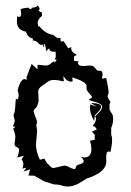

<svg xmlns="http://www.w3.org/2000/svg" viewBox="-20 -678 484 709"><path d="M327.6 -231Q312 -259.8 312 -280.3L313.5 -292.5L338.4 -283.7L315.4 -297.4Q353.5 -297.4 353.5 -284.2Q353.5 -272.9 330.1 -252.4ZM257.3 -53.7Q262.2 -68.4 267.6 -69.3Q272.9 -70.3 277.8 -72.3Q282.7 -74.2 285.9 -76.9Q289.1 -79.6 289.1 -83Q289.1 -89.4 279.3 -98.1L291.5 -96.7Q317.4 -96.7 317.4 -127Q317.4 -141.1 312.5 -158.7L329.6 -161.6L330.1 -180.2L319.3 -191.9L337.4 -199.7Q333 -210.4 322.3 -213.4Q334.5 -227.5 334.5 -238.8Q334.5 -244.6 331.1 -248.5Q357.4 -271 357.4 -284.2Q357.4 -296.4 316.9 -305.7Q309.1 -307.1 309.1 -310.1Q309.1 -312.5 314.2 -314.2Q319.3 -315.9 319.3 -319.8Q319.3 -322.3 316.2 -325.7Q313 -329.1 309.3 -333.3Q305.7 -337.4 302.5 -342.3Q299.3 -347.2 299.3 -353L299.8 -359.9Q299.8 -376.5 246.1 -392.1L248.5 -382.3Q248.5 -376.5 242.7 -376.5Q236.3 -376.5 225.6 -382.3L213.9 -397L215.8 -377.4Q193.4 -382.8 177.7 -382.8Q165 -382.8 154.5 -374.8Q144 -366.7 136.7 -362.1Q129.4 -357.4 125.2 -351.8Q121.1 -346.2 121.1 -341.3L122.6 -303.7Q117.2 -284.2 113.8 -280.8Q110.4 -277.3 107.4 -274.7Q104.5 -272 104.5 -267.6Q104.5 -263.7 106.4 -258.3Q108.4 -252.9 110.6 -247.1Q112.8 -241.2 114.7 -236.1Q116.7 -231 116.7 -228L114.3 -215.3L117.2 -194.8L112.8 -145.5Q112.8 -117.2 127.4 -87.9Q137.7 -91.8 144.5 -91.8Q151.4 -77.1 155.3 -74Q159.2 -70.8 162.4 -67.1Q165.5 -63.5 168.9 -60.5Q172.4 -57.6 178.7 -57.6L216.8 -66.4Q225.6 -66.4 236.8 -60.1Q248 -53.7 257.3 -53.7ZM229.5 10.7Q218.3 10.7 207 6.8Q195.8 2.9 179.2 2.9L143.6 -8.3L106.4 -29.3L85 -29.8L91.3 -52.7L66.9 -44.9Q76.2 -55.7 76.2 -59.1L63.5 -55.2L66.4 -71.3Q66.4 -82 59.6 -88.9L67.9 -103L43.9 -96.2Q50.3 -113.8 50.3 -124Q50.3 -131.8 42 -134.8Q33.7 -137.7 33.7 -146L36.6 -169.9Q36.6 -185.5 28.3 -202.1L37.1 -210L27.3 -211.4Q34.2 -224.1 34.2 -233.9L29.8 -252.9Q29.8 -254.4 30.8 -255.6Q31.7 -256.8 32.7 -260.3Q33.7 -263.7 34.9 -270.3Q36.1 -276.9 36.6 -289.6Q37.6 -314 40 -314L43.9 -310.1Q44.9 -310.1 46.9 -314.9Q48.8 -319.8 48.8 -326.7Q48.8 -334 44.9 -344.2Q48.8 -360.4 54.7 -371.6Q62.5 -386.2 70.3 -386.2Q74.2 -386.2 78.1 -382.3V-393.1L96.7 -441.9L118.2 -422.4L119.1 -439L149.4 -436Q159.2 -436 166.5 -442.6Q173.8 -449.2 180.2 -451.7L182.1 -446.3L189.5 -457.5L181.2 -459.5L186 -466.3L185.5 -487.3L180.2 -486.8Q162.6 -486.8 161.6 -499.5L150.4 -489.3Q147.9 -516.6 141.6 -516.6L143.1 -501L136.2 -514.2L134.3 -512.2Q126.5 -512.2 119.9 -520.3Q113.3 -528.3 100.1 -528.8L102.5 -535.2Q81.1 -540 76.2 -561Q42.5 -566.4 42.5 -599.1L43.5 -618.2L50.3 -615.2Q58.1 -615.2 58.1 -628.4L56.2 -644.5Q71.3 -649.4 85.9 -649.4Q86.4 -645 96.7 -644L95.7 -648.9Q117.7 -650.9 118.2 -658.2Q126 -651.4 126 -645Q126 -641.1 122.1 -638.2L134.8 -631.8V-618.7Q119.1 -607.4 119.1 -592.3L122.1 -578.6L124.5 -582Q147.9 -552.7 176.3 -549.3L192.9 -536.6L203.6 -538.1L203.1 -533.2Q203.1 -524.4 208.5 -524.4L214.8 -526.4L231.9 -499.5L244.1 -504.4L242.7 -500.5Q242.7 -484.9 263.7 -476.1L253.4 -469.2V-453.1L272 -451.2L267.6 -448.7Q267.6 -434.1 286.1 -434.1L310.1 -436Q320.3 -436 324.7 -432.9Q329.1 -429.7 331.8 -426Q334.5 -422.4 337.4 -419.4Q340.3 -416.5 347.7 -416.5L349.1 -417Q358.9 -417 358.9 -403.3L356.4 -387.2L372.1 -390.1Q380.9 -352.5 380.9 -336.9Q380.9 -330.1 379.2 -328.4Q377.4 -326.7 377.4 -322.8Q377.4 -315.9 387.7 -302.7L384.3 -291.5L384.8 -272L396.5 -252.4L397.9 -238.8Q397.9 -222.2 390.6 -205.6V-180.2Q394 -173.8 394 -161.6Q394 -143.6 387.7 -116.7L380.9 -118.7Q372.1 -118.7 372.1 -97.2L372.6 -81.5Q372.6 -41.5 298.8 -18.1L269 0.5Q248.5 10.7 229.5 10.7Z"/></svg>

Font: Truetypewriter PolyglOTT
Style: Regular
Weight: 400
Designer: Sergey Beatoff a.k.a. Sam_T
Version: Version 3.76